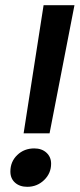

<svg xmlns="http://www.w3.org/2000/svg" viewBox="-20 -720 307 740"><path d="M148 -700H267L171 -206H71ZM20 -59Q20 -97 46.5 -122.5Q73 -148 112 -148Q141 -148 159 -131.5Q177 -115 177 -89Q177 -52 150 -26Q123 0 85 0Q56 0 38 -16Q20 -32 20 -59Z"/></svg>

Font: Niramit SemiBold
Style: Italic
Weight: 600
Italic angle: -10°
Designer: Katatrad Aksorn Co.,Ltd.
Foundry: Cadson Demak Co.,Ltd.
Version: Version 1.001; ttfautohint (v1.6)